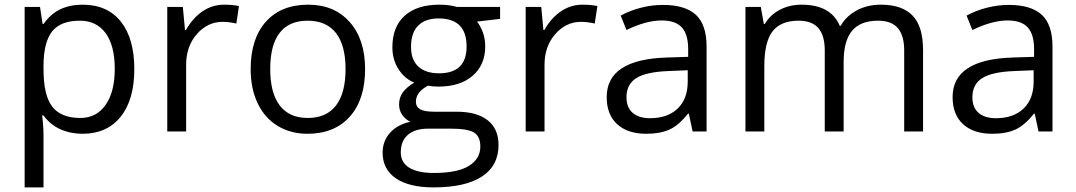

<svg xmlns="http://www.w3.org/2000/svg" viewBox="-20 -565 4623 825"><path d="M335 9.8Q282.7 9.8 239.5 -9.5Q196.3 -28.8 167 -68.8H161.1Q167 -22 167 20V240.2H85.9V-535.2H151.9L163.1 -461.9H167Q198.2 -505.9 239.7 -525.4Q281.2 -544.9 335 -544.9Q441.4 -544.9 499.3 -472.2Q557.1 -399.4 557.1 -268.1Q557.1 -136.2 498.3 -63.2Q439.5 9.8 335 9.8ZM323.2 -476.1Q241.2 -476.1 204.6 -430.7Q168 -385.3 167 -286.1V-268.1Q167 -155.3 204.6 -106.7Q242.2 -58.1 325.2 -58.1Q394.5 -58.1 433.8 -114.3Q473.1 -170.4 473.1 -269Q473.1 -369.1 433.8 -422.6Q394.5 -476.1 323.2 -476.1Z M942.9 -544.9Q978.5 -544.9 1006.8 -539.1L995.6 -463.9Q962.4 -471.2 937 -471.2Q872.1 -471.2 825.9 -418.5Q779.8 -365.7 779.8 -287.1V0H698.7V-535.2H765.6L774.9 -436H778.8Q808.6 -488.3 850.6 -516.6Q892.6 -544.9 942.9 -544.9Z M1548.8 -268.1Q1548.8 -137.2 1482.9 -63.7Q1417 9.8 1300.8 9.8Q1229 9.8 1173.3 -23.9Q1117.7 -57.6 1087.4 -120.6Q1057.1 -183.6 1057.1 -268.1Q1057.1 -398.9 1122.6 -471.9Q1188 -544.9 1304.2 -544.9Q1416.5 -544.9 1482.7 -470.2Q1548.8 -395.5 1548.8 -268.1ZM1141.1 -268.1Q1141.1 -165.5 1182.1 -111.8Q1223.1 -58.1 1302.7 -58.1Q1382.3 -58.1 1423.6 -111.6Q1464.8 -165 1464.8 -268.1Q1464.8 -370.1 1423.6 -423.1Q1382.3 -476.1 1301.8 -476.1Q1222.2 -476.1 1181.6 -423.8Q1141.1 -371.6 1141.1 -268.1Z M2128.9 -535.2V-483.9L2029.8 -472.2Q2043.5 -455.1 2054.2 -427.5Q2064.9 -399.9 2064.9 -365.2Q2064.9 -286.6 2011.2 -239.7Q1957.5 -192.9 1863.8 -192.9Q1839.8 -192.9 1818.8 -196.8Q1767.1 -169.4 1767.1 -127.9Q1767.1 -106 1785.2 -95.5Q1803.2 -85 1847.2 -85H1941.9Q2028.8 -85 2075.4 -48.3Q2122.1 -11.7 2122.1 58.1Q2122.1 147 2050.8 193.6Q1979.5 240.2 1842.8 240.2Q1737.8 240.2 1680.9 201.2Q1624 162.1 1624 90.8Q1624 42 1655.3 6.3Q1686.5 -29.3 1743.2 -42Q1722.7 -51.3 1708.7 -70.8Q1694.8 -90.3 1694.8 -116.2Q1694.8 -145.5 1710.4 -167.5Q1726.1 -189.5 1759.8 -210Q1718.3 -227.1 1692.1 -268.1Q1666 -309.1 1666 -361.8Q1666 -449.7 1718.8 -497.3Q1771.5 -544.9 1868.2 -544.9Q1910.2 -544.9 1943.8 -535.2ZM1702.1 89.8Q1702.1 133.3 1738.8 155.8Q1775.4 178.2 1843.8 178.2Q1945.8 178.2 1994.9 147.7Q2043.9 117.2 2043.9 64.9Q2043.9 21.5 2017.1 4.6Q1990.2 -12.2 1916 -12.2H1818.8Q1763.7 -12.2 1732.9 14.2Q1702.1 40.5 1702.1 89.8ZM1746.1 -363.8Q1746.1 -307.6 1777.8 -278.8Q1809.6 -250 1866.2 -250Q1984.9 -250 1984.9 -365.2Q1984.9 -485.8 1864.7 -485.8Q1807.6 -485.8 1776.9 -455.1Q1746.1 -424.3 1746.1 -363.8Z M2482.9 -544.9Q2518.6 -544.9 2546.9 -539.1L2535.6 -463.9Q2502.4 -471.2 2477.1 -471.2Q2412.1 -471.2 2366 -418.5Q2319.8 -365.7 2319.8 -287.1V0H2238.8V-535.2H2305.7L2314.9 -436H2318.8Q2348.6 -488.3 2390.6 -516.6Q2432.6 -544.9 2482.9 -544.9Z M2956.1 0 2939.9 -76.2H2936Q2896 -25.9 2856.2 -8.1Q2816.4 9.8 2756.8 9.8Q2677.2 9.8 2632.1 -31.2Q2586.9 -72.3 2586.9 -147.9Q2586.9 -310.1 2846.2 -317.9L2937 -320.8V-354Q2937 -417 2909.9 -447Q2882.8 -477.1 2823.2 -477.1Q2756.3 -477.1 2671.9 -436L2647 -498Q2686.5 -519.5 2733.6 -531.7Q2780.8 -543.9 2828.1 -543.9Q2923.8 -543.9 2970 -501.5Q3016.1 -459 3016.1 -365.2V0ZM2772.9 -57.1Q2848.6 -57.1 2891.8 -98.6Q2935.1 -140.1 2935.1 -214.8V-263.2L2854 -259.8Q2757.3 -256.3 2714.6 -229.7Q2671.9 -203.1 2671.9 -147Q2671.9 -103 2698.5 -80.1Q2725.1 -57.1 2772.9 -57.1Z M3865.2 0V-348.1Q3865.2 -412.1 3837.9 -444.1Q3810.5 -476.1 3752.9 -476.1Q3677.2 -476.1 3641.1 -432.6Q3605 -389.2 3605 -298.8V0H3523.9V-348.1Q3523.9 -412.1 3496.6 -444.1Q3469.2 -476.1 3411.1 -476.1Q3335 -476.1 3299.6 -430.4Q3264.2 -384.8 3264.2 -280.8V0H3183.1V-535.2H3249L3262.2 -461.9H3266.1Q3289.1 -501 3330.8 -522.9Q3372.6 -544.9 3424.3 -544.9Q3549.8 -544.9 3588.4 -454.1H3592.3Q3616.2 -496.1 3661.6 -520.5Q3707 -544.9 3765.1 -544.9Q3856 -544.9 3901.1 -498.3Q3946.3 -451.7 3946.3 -349.1V0Z M4442.4 0 4426.3 -76.2H4422.4Q4382.3 -25.9 4342.5 -8.1Q4302.7 9.8 4243.2 9.8Q4163.6 9.8 4118.4 -31.2Q4073.2 -72.3 4073.2 -147.9Q4073.2 -310.1 4332.5 -317.9L4423.3 -320.8V-354Q4423.3 -417 4396.2 -447Q4369.1 -477.1 4309.6 -477.1Q4242.7 -477.1 4158.2 -436L4133.3 -498Q4172.9 -519.5 4220 -531.7Q4267.1 -543.9 4314.5 -543.9Q4410.2 -543.9 4456.3 -501.5Q4502.4 -459 4502.4 -365.2V0ZM4259.3 -57.1Q4335 -57.1 4378.2 -98.6Q4421.4 -140.1 4421.4 -214.8V-263.2L4340.3 -259.8Q4243.7 -256.3 4200.9 -229.7Q4158.2 -203.1 4158.2 -147Q4158.2 -103 4184.8 -80.1Q4211.4 -57.1 4259.3 -57.1Z"/></svg>

Font: f01972551
Style: Regular
Weight: 400
Foundry: Ascender Corporation
Version: Version 1.10